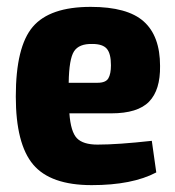

<svg xmlns="http://www.w3.org/2000/svg" viewBox="-20 -527 509 559"><path d="M264 -106Q323 -106 422 -117L435 -25Q365 12 247 12Q127 12 76.5 -48Q26 -108 26 -246Q26 -391 75.5 -449Q125 -507 244 -507Q351 -507 398.5 -464.5Q446 -422 446 -335Q447 -265 414 -231Q381 -197 304 -197H182Q186 -143 204 -124.5Q222 -106 264 -106ZM249 -399Q210 -400 195.5 -377.5Q181 -355 180 -286H264Q288 -286 295.5 -299Q303 -312 303 -337Q303 -371 291 -385Q279 -399 249 -399Z"/></svg>

Font: exo2condensed_b
Style: Bold
Weight: 700
Width: 3
Designer: Natanael Gama
Version: Version 1.001;PS 001.001;hotconv 1.0.70;makeotf.lib2.5.58329